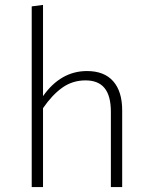

<svg xmlns="http://www.w3.org/2000/svg" viewBox="-20 -761 616 781"><path d="M477 -312V0H431V-306Q431 -371 405.5 -402.5Q380 -434 328 -434Q275 -434 233.5 -404.5Q192 -375 155 -321V0H109V-735L155 -741V-370Q227 -472 334 -472Q404 -472 440.5 -430.5Q477 -389 477 -312Z"/></svg>

Font: FiraGO ExtraLight
Style: Regular
Weight: 200
Designer: bBox Type
Foundry: bBox Type GmbH
Version: Version 1.001